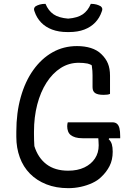

<svg xmlns="http://www.w3.org/2000/svg" viewBox="-20 -960 690 1000"><path d="M333 -323H565Q580 -323 589 -315.5Q598 -308 602 -292.5Q606 -277 606 -250V-240H549L546 -235Q558 -224 562.5 -208.5Q567 -193 567 -170Q567 -127 550.5 -95Q534 -63 507 -38Q489 -20 461 -7Q433 6 401 13Q369 20 336 20Q272 20 221.5 0Q171 -20 136 -55.5Q101 -91 83 -140.5Q65 -190 65 -247V-274Q65 -372 88 -454Q111 -536 153.5 -595.5Q196 -655 253.5 -687.5Q311 -720 381 -720Q401 -720 419 -717.5Q437 -715 453 -710Q469 -705 483 -697Q497 -689 508 -678Q531 -656 542 -629.5Q553 -603 553 -566V-471Q547 -468 538 -467Q529 -466 519 -466Q490 -466 476 -475Q462 -484 462 -506Q462 -544 462 -568Q462 -592 459 -610Q459 -616 457 -621Q447 -626 436 -629Q415 -633 390 -633Q339 -633 296.5 -606Q254 -579 222.5 -530Q191 -481 174 -415.5Q157 -350 157 -274V-261Q157 -245 157.5 -229.5Q158 -214 159 -199Q178 -138 222 -104.5Q266 -71 335 -71Q384 -71 419.5 -88Q455 -105 474.5 -134.5Q494 -164 494 -203Q494 -216 493 -226Q493 -233 492 -240H410Q388 -240 373 -244.5Q358 -249 348.5 -256.5Q339 -264 334.5 -276Q330 -288 330 -303Q330 -309 331 -314.5Q332 -320 333 -323ZM453 -940Q470 -940 482.5 -936.5Q495 -933 505 -927Q511 -922 512.5 -915.5Q514 -909 510 -900Q499 -867 476 -843Q453 -819 419 -806Q385 -793 339 -793H331Q286 -793 251.5 -806Q217 -819 194 -843Q171 -867 160 -900Q156 -909 157.5 -915.5Q159 -922 165 -927Q175 -933 187.5 -936.5Q200 -940 217 -940Q232 -904 259 -885.5Q286 -867 335 -863Q384 -867 411 -885.5Q438 -904 453 -940Z"/></svg>

Font: Code D Ace
Style: Regular
Weight: 400
Version: Version 1.085; ttfautohint (v1.8.4.7-5d5b);Nerd Fonts 3.0.2